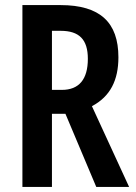

<svg xmlns="http://www.w3.org/2000/svg" viewBox="-20 -734 533 754"><path d="M218 -714H68V0H184V-287H237L358 0H487L341 -317C413 -355 445 -419 445 -509C445 -646 373 -714 218 -714ZM218 -613C291 -613 325 -579 325 -503C325 -422 290 -381 223 -381H184V-613Z"/></svg>

Font: Noto Sans Devanagari ExtraCondensed SemiBold
Style: Regular
Weight: 600
Width: 2
Designer: Jelle Bosma - Monotype Design Team
Foundry: Monotype Imaging Inc.
Version: Version 2.004